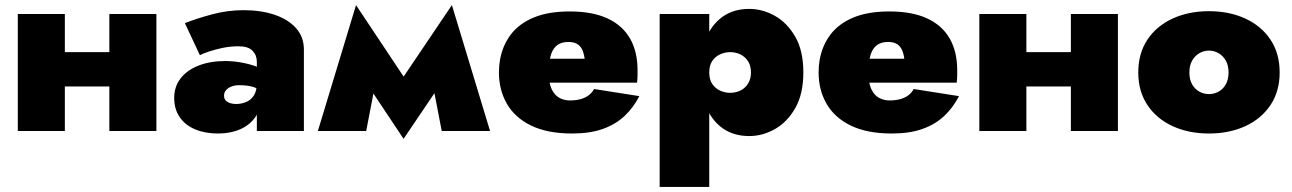

<svg xmlns="http://www.w3.org/2000/svg" viewBox="-20 -515 5082 755"><path d="M97 -175H487V-310H97ZM410 -460V0H595V-460ZM50 -460V0H235V-460Z M861 -139Q861 -151 868.5 -160Q876 -169 889.5 -174.5Q903 -180 920 -180Q956 -180 979 -172Q1002 -164 1023 -147V-233Q1011 -245 985 -254.5Q959 -264 927 -269.5Q895 -275 866 -275Q806 -275 760.5 -257Q715 -239 690 -206.5Q665 -174 665 -130Q665 -86 686.5 -54.5Q708 -23 747 -6.5Q786 10 838 10Q886 10 924 -6.5Q962 -23 984 -54.5Q1006 -86 1006 -130L990 -190Q990 -157 978 -139Q966 -121 947 -113.5Q928 -106 908 -106Q896 -106 885 -109.5Q874 -113 867.5 -120Q861 -127 861 -139ZM766 -298Q777 -304 800.5 -312Q824 -320 854.5 -326.5Q885 -333 918 -333Q956 -333 973 -315.5Q990 -298 990 -272V0H1175V-320Q1175 -370 1144 -404.5Q1113 -439 1059.5 -457Q1006 -475 938 -475Q876 -475 815.5 -459Q755 -443 707 -424Z M1717 0H1907L1757 -495L1662 -285ZM1537 -169 1567 31 1767 -265 1757 -495ZM1567 31 1597 -169 1380 -495 1370 -265ZM1230 0H1420L1475 -285L1380 -495Z M2048 -190H2485Q2487 -206 2487 -219.5Q2487 -233 2487 -239Q2487 -312 2457.5 -363.5Q2428 -415 2369 -442.5Q2310 -470 2220 -470Q2136 -470 2078.5 -446Q2021 -422 1988.5 -379Q1956 -336 1946 -279Q1944 -267 1943 -255Q1942 -243 1942 -230Q1942 -161 1973.5 -106.5Q2005 -52 2069 -21Q2133 10 2230 10Q2300 10 2350.5 -8Q2401 -26 2436 -59Q2471 -92 2494 -137L2316 -165Q2308 -150 2294.5 -140Q2281 -130 2262.5 -125Q2244 -120 2220 -120Q2200 -120 2181 -129.5Q2162 -139 2150 -163Q2138 -187 2138 -230L2140 -250Q2140 -283 2148.5 -305.5Q2157 -328 2173.5 -339Q2190 -350 2215 -350Q2235 -350 2248 -343Q2261 -336 2268.5 -321.5Q2276 -307 2279 -284H2048Z M2769 220V-460H2574V220ZM3139 -230Q3139 -315 3107.5 -370Q3076 -425 3027.5 -452.5Q2979 -480 2926 -480Q2864 -480 2820.5 -448.5Q2777 -417 2755 -361Q2733 -305 2733 -230Q2733 -156 2755 -99.5Q2777 -43 2820.5 -11.5Q2864 20 2926 20Q2979 20 3027.5 -7.5Q3076 -35 3107.5 -90.5Q3139 -146 3139 -230ZM2933 -230Q2933 -205 2922 -187Q2911 -169 2892.5 -159.5Q2874 -150 2851 -150Q2831 -150 2812 -158.5Q2793 -167 2781 -184.5Q2769 -202 2769 -230Q2769 -258 2781 -275.5Q2793 -293 2812 -301.5Q2831 -310 2851 -310Q2874 -310 2892.5 -300.5Q2911 -291 2922 -273.5Q2933 -256 2933 -230Z M3305 -190H3742Q3744 -206 3744 -219.5Q3744 -233 3744 -239Q3744 -312 3714.5 -363.5Q3685 -415 3626 -442.5Q3567 -470 3477 -470Q3393 -470 3335.5 -446Q3278 -422 3245.5 -379Q3213 -336 3203 -279Q3201 -267 3200 -255Q3199 -243 3199 -230Q3199 -161 3230.5 -106.5Q3262 -52 3326 -21Q3390 10 3487 10Q3557 10 3607.5 -8Q3658 -26 3693 -59Q3728 -92 3751 -137L3573 -165Q3565 -150 3551.5 -140Q3538 -130 3519.5 -125Q3501 -120 3477 -120Q3457 -120 3438 -129.5Q3419 -139 3407 -163Q3395 -187 3395 -230L3397 -250Q3397 -283 3405.5 -305.5Q3414 -328 3430.5 -339Q3447 -350 3472 -350Q3492 -350 3505 -343Q3518 -336 3525.5 -321.5Q3533 -307 3536 -284H3305Z M3878 -175H4268V-310H3878ZM4191 -460V0H4376V-460ZM3831 -460V0H4016V-460Z M4456 -230Q4456 -156 4492 -102Q4528 -48 4591 -19Q4654 10 4734 10Q4814 10 4877 -19Q4940 -48 4976 -102Q5012 -156 5012 -230Q5012 -305 4976 -359Q4940 -413 4877 -442Q4814 -471 4734 -471Q4654 -471 4591 -442Q4528 -413 4492 -359Q4456 -305 4456 -230ZM4657 -230Q4657 -258 4668 -277Q4679 -296 4696.5 -306Q4714 -316 4734 -316Q4754 -316 4771.5 -306Q4789 -296 4800 -277Q4811 -258 4811 -230Q4811 -202 4800 -183Q4789 -164 4771.5 -154.5Q4754 -145 4734 -145Q4714 -145 4696.5 -154.5Q4679 -164 4668 -183Q4657 -202 4657 -230Z"/></svg>

Font: Jost Black
Style: Regular
Weight: 900
Version: Version 3.710